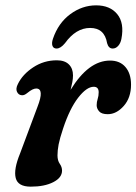

<svg xmlns="http://www.w3.org/2000/svg" viewBox="-20 -688 510 718"><path d="M60.5 -332Q49 -333 43.5 -344.8Q38 -356.5 47 -374Q64.5 -410 104.2 -436.2Q144 -462.5 192.5 -462.5Q222 -462.5 237.5 -447.2Q253 -432 253 -406Q253 -394.5 250.5 -381Q248 -367.5 244 -352Q311 -461.5 391.5 -461.5Q428.5 -461.5 449.2 -437.2Q470 -413 470 -371.5Q470 -322.5 442.8 -291.8Q415.5 -261 383 -261Q360 -261 350.8 -271.5Q341.5 -282 341.5 -294.5Q341.5 -306.5 345.2 -317.8Q349 -329 349 -343Q349 -363.5 330.5 -363.5Q304 -363.5 272.2 -322.5Q240.5 -281.5 216 -207.5Q203.5 -170 199.2 -147.8Q195 -125.5 195 -107Q195 -87.5 203.5 -75.5Q212 -63.5 212 -50Q212 -23.5 179.2 -6.8Q146.5 10 95 10Q47 10 38.8 -22.2Q30.5 -54.5 55 -114L120 -288Q147 -357 115.5 -357Q102.5 -357 83 -341Q70 -330 60.5 -332ZM317 -583.5Q264 -583.5 223 -526.5Q206.5 -506.5 191.5 -506.5Q180 -506.5 176.2 -516.5Q172.5 -526.5 178 -543Q198 -602 242.8 -635Q287.5 -668 339.5 -668Q391.5 -668 418.5 -635Q445.5 -602 434 -542.5Q431 -526.5 422 -516.5Q413 -506.5 401.5 -506.5Q386 -506.5 380.5 -526.5Q371 -583.5 317 -583.5Z"/></svg>

Font: Fraunces 72pt S100 SemiBold
Style: Italic
Weight: 600
Italic angle: -16°
Version: Version 1.000; ttfautohint (v1.8.3)